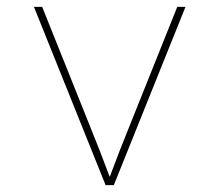

<svg xmlns="http://www.w3.org/2000/svg" viewBox="-20 -540 640 560"><path d="M288 0 79 -520H103L242 -173Q257 -136 271.5 -99Q286 -62 300 -24Q314 -62 328.5 -99Q343 -136 358 -173L497 -520H521L312 0Z"/></svg>

Font: Iosevka Thin Extended
Style: Regular
Weight: 100
Width: 7
Monospace: yes
Designer: Belleve Invis
Foundry: Belleve Invis
Version: Version 32.5.0; ttfautohint (v1.8.4)